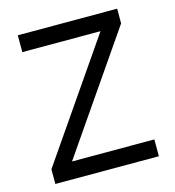

<svg xmlns="http://www.w3.org/2000/svg" viewBox="-107 -804 813 894"><g transform="rotate(-15 300.0 -357.0)"><path d="M548.8 0H49.8V-70.8L437 -632.8H60.1V-713.9H539.1V-643.1L151.9 -81.1H548.8Z"/></g></svg>

Font: Apple Sans Adjectives
Style: Regular
Weight: 400
Monospace: yes
Foundry: Apple Sans Adjectives
Version: Version 0.01